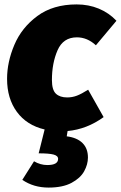

<svg xmlns="http://www.w3.org/2000/svg" viewBox="-20 -574 547 869"><path d="M286 19 282 43Q329 49 353.5 73.5Q378 98 378 139Q378 170 361 201Q344 232 304 253.5Q264 275 200 275Q132 275 81 240L134 156Q163 173 194 173Q243 173 243 145Q243 131 222.5 125.5Q202 120 155 120L182 12Q101 -7 56.5 -67.5Q12 -128 12 -217Q12 -293 45 -371Q78 -449 149 -501.5Q220 -554 327 -554Q381 -554 427 -535Q473 -516 507 -480L414 -369Q375 -405 328 -405Q266 -405 240.5 -346.5Q215 -288 215 -212Q215 -167 233 -150Q251 -133 284 -133Q307 -133 328 -141Q349 -149 379 -168L449 -44Q373 11 286 19Z"/></svg>

Font: FiraGO Heavy
Style: Italic
Weight: 900
Italic angle: -8°
Designer: bBox Type GmbH
Foundry: bBox Type GmbH
Version: Version 1.001